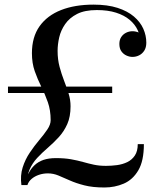

<svg xmlns="http://www.w3.org/2000/svg" viewBox="-20 -780 665 830"><path d="M72.5 20Q67 -21.5 78 -56.2Q89 -91 108.8 -120.2Q128.5 -149.5 149.2 -174Q170 -198.5 184.5 -220Q199 -241.5 199 -260.5Q199 -303.5 186.8 -338.2Q174.5 -373 158.5 -405.2Q142.5 -437.5 130.2 -472.2Q118 -507 118 -550Q118 -620 151 -666.5Q184 -713 243.8 -736.5Q303.5 -760 384 -760Q445 -760 488.2 -746Q531.5 -732 559 -708.5Q586.5 -685 599.5 -655.8Q612.5 -626.5 612.5 -595.5Q612.5 -575 603.8 -561.2Q595 -547.5 581.5 -540.8Q568 -534 552.5 -534Q540 -534 527 -539.8Q514 -545.5 505 -557.8Q496 -570 496 -590Q496 -607.5 504 -619.8Q512 -632 525 -638.5Q538 -645 552.5 -645Q567 -645 580.5 -639Q594 -633 602.8 -621.8Q611.5 -610.5 611.5 -595.5H587Q587 -623.5 575.5 -649Q564 -674.5 540.5 -694.2Q517 -714 481.8 -725.2Q446.5 -736.5 398.5 -736.5Q346.5 -736.5 313.5 -719.8Q280.5 -703 261.8 -676Q243 -649 236 -618.5Q229 -588 229 -560Q229 -523 237.5 -491.2Q246 -459.5 257 -431.2Q268 -403 276.5 -375.8Q285 -348.5 285 -320.5Q285 -275.5 270.8 -243.5Q256.5 -211.5 234 -187Q211.5 -162.5 186.8 -141.2Q162 -120 141 -97.5Q120 -75 107.8 -47Q95.5 -19 98.5 20ZM431.5 30.5Q380.5 30.5 344.5 21.2Q308.5 12 281.8 0Q255 -12 232.8 -21.2Q210.5 -30.5 187 -30.5Q166.5 -30.5 148.2 -24.2Q130 -18 116.8 -6.8Q103.5 4.5 98.5 20H84.5Q92 -8 102.8 -29.5Q113.5 -51 129.5 -66Q145.5 -81 168 -88.8Q190.5 -96.5 221.5 -96.5Q259 -96.5 287 -91.5Q315 -86.5 338.8 -79.8Q362.5 -73 386 -68Q409.5 -63 438 -63Q461.5 -63 485.8 -66.2Q510 -69.5 530.2 -79.2Q550.5 -89 563 -107.8Q575.5 -126.5 575.5 -157H602Q602 -84.5 578 -43.8Q554 -3 515 13.8Q476 30.5 431.5 30.5ZM14.5 -378V-405.5H465V-378Z"/></svg>

Font: Bodoni Moda 9pt
Style: Regular
Weight: 400
Designer: Owen Earl
Foundry: indestructible type
Version: Version 2.005